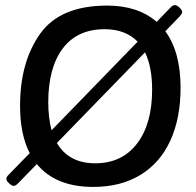

<svg xmlns="http://www.w3.org/2000/svg" viewBox="-20 -729 771 756"><path d="M631 -606Q691 -524 691 -384Q691 -263 650.5 -175Q610 -87 532.5 -40Q455 7 347 7Q199 7 125 -83L50 -6Q41 3 33 3Q27 3 16 -7Q5 -17 5 -25Q5 -32 14 -41L97 -126Q59 -200 59 -312Q59 -485 138 -596Q217 -707 402 -707Q523 -707 597 -643L652 -700Q661 -709 668 -709Q676 -709 686.5 -699.5Q697 -690 697 -681Q697 -676 689 -666ZM183 -216 522 -565Q474 -614 392 -614Q284 -614 227 -538Q170 -462 170 -326Q170 -266 183 -216ZM551 -523 204 -166Q251 -86 355 -86Q460 -86 519.5 -163.5Q579 -241 579 -376Q579 -465 551 -523Z"/></svg>

Font: Asap-MediumItalic
Style: Italic
Weight: 500
Italic angle: -6°
Designer: Pablo Cosgaya
Foundry: Omnibus-Type
Version: Version 2.000; ttfautohint (v1.8)